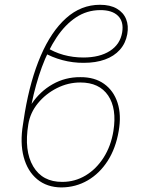

<svg xmlns="http://www.w3.org/2000/svg" viewBox="-20 -780 606 811"><path d="M319.3 -454.1Q379.4 -454.6 419.7 -425.8Q460 -397 476.6 -345.7Q493.2 -294.4 481.4 -226.6Q469.2 -154.3 435.1 -100.8Q400.9 -47.4 350.6 -18.1Q300.3 11.2 239.3 11.7Q178.2 11.2 137.2 -22.7Q96.2 -56.6 80.1 -116.7Q64 -176.8 77.1 -254.9L85 -305.7Q108.4 -442.9 152.3 -544.9Q196.3 -647 259.3 -703.4Q322.3 -759.8 402.3 -759.8Q445.8 -759.8 473.6 -743.4Q501.5 -727.1 512.7 -699.2Q523.9 -671.4 517.6 -635.7Q510.7 -597.2 486.3 -569.8Q461.9 -542.5 423.3 -528.6Q384.8 -514.6 334 -514.6Q288.1 -514.2 243.4 -526.1Q198.7 -538.1 162.1 -559.6L172.9 -582Q207.5 -559.6 248 -548.3Q288.6 -537.1 332 -537.1Q400.9 -537.1 444.3 -564.9Q487.8 -592.8 496.1 -643.6Q503.4 -688.5 478.5 -713.1Q453.6 -737.8 402.3 -737.3Q346.7 -736.8 301 -706.5Q255.4 -676.3 219.2 -622.1Q183.1 -567.9 156.7 -496.1Q130.4 -424.3 113.3 -340.8Q148.9 -394 202.4 -424.3Q255.9 -454.6 319.3 -454.1ZM319.3 -431.6Q267.6 -431.6 220.2 -407.7Q172.9 -383.8 140.1 -343.8Q107.4 -303.7 99.6 -254.9Q81.1 -143.6 120.1 -77.4Q159.2 -11.2 243.2 -11.7Q296.4 -11.7 341.6 -38.8Q386.7 -65.9 417.7 -114.5Q448.7 -163.1 459 -226.6Q474.1 -321.3 436.8 -376.5Q399.4 -431.6 319.3 -431.6Z"/></svg>

Font: Inter Thin
Style: Italic
Weight: 250
Italic angle: -9.3988°
Designer: Rasmus Andersson
Foundry: rsms
Version: Version 4.001;git-66647c0bb